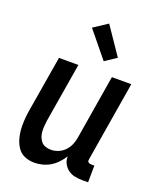

<svg xmlns="http://www.w3.org/2000/svg" viewBox="-143 -852 785 948"><g transform="rotate(20 250.0 -378.0)"><path d="M152 8Q126 8 103 -1Q80 -10 66 -29Q52 -48 44.5 -71.5Q37 -95 35 -119.5Q33 -144 34.5 -170Q36 -196 40 -221L90 -520H192L140 -207Q138 -193 137 -178Q136 -163 137 -149Q138 -135 143 -122Q148 -109 156.5 -99Q165 -89 179 -84.5Q193 -80 207 -80Q226 -80 245 -87.5Q264 -95 278.5 -110Q293 -125 301 -143.5Q309 -162 312 -181L368 -520H470L401 -103Q400 -98 400 -93.5Q400 -89 403 -86Q406 -83 410.5 -81.5Q415 -80 419 -80H436L435 8H404Q384 8 364.5 4Q345 0 329.5 -11.5Q314 -23 305 -40.5Q296 -58 297 -78Q285 -59 269.5 -42.5Q254 -26 235 -14.5Q216 -3 194.5 2.5Q173 8 152 8ZM303 -580 192 -716 265 -764 363 -620Z"/></g></svg>

Font: Iosevka Curly Semibold
Style: Italic
Weight: 600
Italic angle: -9°
Monospace: yes
Designer: Belleve Invis
Foundry: Belleve Invis
Version: Version 22.1.2; ttfautohint (v1.8.4)